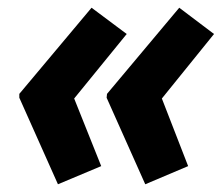

<svg xmlns="http://www.w3.org/2000/svg" viewBox="-20 -521 574 497"><path d="M130 -44 30 -268V-278L217 -501L308 -433L172 -266L242 -91ZM356 -44 256 -268 257 -278 444 -501 534 -433 399 -266 467 -91Z"/></svg>

Font: Noto Sans SemiCondensed
Style: Bold Italic
Weight: 700
Width: 4
Italic angle: -12°
Designer: Monotype Design Team
Foundry: Monotype Imaging Inc.
Version: Version 2.013; ttfautohint (v1.8.4.7-5d5b)